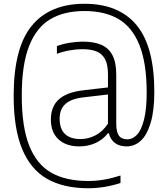

<svg xmlns="http://www.w3.org/2000/svg" viewBox="-20 -769 892 1019"><path d="M799 -281Q799 -181.5 779.5 -116.8Q760 -52 727 -22Q694 8 652 8Q613 8 589.2 -10.8Q565.5 -29.5 557.5 -62H553Q526.5 -28 487 -10Q447.5 8 401 8Q331.5 8 290.8 -29.2Q250 -66.5 250 -134.5Q250 -203.5 292.5 -241.8Q335 -280 423.5 -290L553 -305V-374.5Q553 -426 537.5 -455Q522 -484 492.5 -496Q463 -508 416.5 -508Q386.5 -508 351.2 -502Q316 -496 282 -483.5V-524.5Q311 -535.5 348.5 -541.8Q386 -548 419.5 -548Q478.5 -548 517.5 -531.2Q556.5 -514.5 576.8 -476Q597 -437.5 597 -373V-111.5Q597 -69 611 -49.2Q625 -29.5 656.5 -29.5Q684 -29.5 707 -53.8Q730 -78 744.2 -133.5Q758.5 -189 758.5 -277.5Q758.5 -433.5 720.2 -529.2Q682 -625 609.2 -667.8Q536.5 -710.5 428.5 -710.5Q320 -710.5 246.5 -666.8Q173 -623 134.2 -524Q95.5 -425 95.5 -262Q95.5 -95.5 135.2 4.2Q175 104 252.5 147.8Q330 191.5 448 191.5Q492 191.5 533.2 184.2Q574.5 177 619.5 162.5V202Q581.5 215 537.5 222.5Q493.5 230 448 230Q318 230 230.5 180.5Q143 131 97.8 22.5Q52.5 -86 52.5 -260Q52.5 -515.5 148.5 -632.2Q244.5 -749 428.5 -749Q610.5 -749 704.8 -635.8Q799 -522.5 799 -281ZM553 -112.5V-267.5L424 -252.5Q358 -245 327.2 -217.2Q296.5 -189.5 296.5 -139Q296.5 -85 324.8 -58Q353 -31 407.5 -31Q448 -31 486.2 -50.5Q524.5 -70 553 -112.5Z"/></svg>

Font: Encode Sans Semi Condensed ExLight
Style: Regular
Weight: 275
Width: 4
Designer: Multiple Designers
Foundry: Impallari Type
Version: Version 2.000